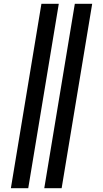

<svg xmlns="http://www.w3.org/2000/svg" viewBox="-20 -843 540 1006"><path d="M212 143 372 -823H463L303 143ZM37 143 197 -823H288L128 143Z"/></svg>

Font: Iosevka
Style: Bold Italic
Weight: 700
Italic angle: -9°
Monospace: yes
Designer: Belleve Invis
Foundry: Belleve Invis
Version: Version 32.5.0; ttfautohint (v1.8.4)